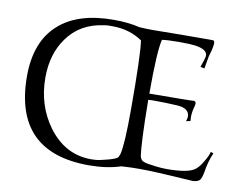

<svg xmlns="http://www.w3.org/2000/svg" viewBox="-74 -758 1112 878"><g transform="rotate(10 481.5 -318.5)"><path d="M389 19Q41 19 40 -333Q40 -495 133 -577Q221 -656 387 -656Q455 -656 508 -643Q525 -642 540.5 -641.5Q556 -641 571 -641Q637 -642 706 -642.5Q775 -643 847 -643Q857 -643 857 -629Q857 -624 855.5 -616.5Q854 -609 852 -598L843 -566L833 -509L814 -513Q822 -535 826 -548.5Q830 -562 830 -568Q830 -597 772 -605Q751 -608 707 -608H697Q670 -608 650.5 -607Q631 -606 619 -604Q612 -577 608.5 -514.5Q605 -452 605 -352Q816 -353 812 -355H811Q811 -355 811 -355Q811 -355 812 -355Q821 -353 821 -343Q821 -336 815 -316Q813 -306 812 -298Q811 -290 811 -285Q811 -283 811 -277.5Q811 -272 812 -261L792 -257Q793 -259 794.5 -264.5Q796 -270 797 -277Q798 -318 738 -321Q681 -324 643 -324Q632 -324 622.5 -324Q613 -324 605 -323Q606 -220 609 -155Q612 -90 616 -64Q621 -44 635 -40Q640 -37 655.5 -34.5Q671 -32 695 -29Q718 -26 743 -26Q840 -26 872 -49Q890 -62 907 -92Q925 -122 928 -138L941 -134Q922 -90 915 -41Q910 -14 902 -4Q891 7 867 7Q864 7 861 6.5Q858 6 854 6Q779 1 720.5 -2Q662 -5 619 -5Q600 -5 583 -4.5Q566 -4 551 -3L536 -2Q472 19 389 19ZM394 -10Q402 -10 410.5 -10.5Q419 -11 427 -12Q436 -14 447.5 -16.5Q459 -19 474 -23Q510 -33 516 -41Q518 -45 520 -49Q522 -53 523 -57Q535 -105 535 -267Q535 -394 532.5 -473.5Q530 -553 525 -585Q465 -626 386 -626Q377 -626 368 -626Q359 -626 349 -624Q237 -610 178 -526Q124 -451 124 -342Q124 -213 195 -116Q274 -10 394 -10Z"/></g></svg>

Font: Gideon Roman
Style: Regular
Weight: 400
Designer: Robert E. Leuschke
Foundry: Robert E. Leuschke
Version: Version 2.010